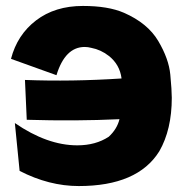

<svg xmlns="http://www.w3.org/2000/svg" viewBox="-20 -570 646 646"><path d="M382 -169Q236 -162 70 -167L64 -301Q221 -295 389 -306Q383 -353 346 -382Q319 -403 287 -409Q276 -412 265 -412Q199 -412 170 -317L17 -372Q38 -453 101.5 -501.5Q165 -550 259 -550Q344 -550 397 -527Q477 -492 512.5 -432Q548 -372 553 -319Q558 -266 558 -241Q558 -134 516 -61Q443 56 245 56Q145 56 46 5L30 -156Q139 -81 240 -81Q302 -81 346 -110Q374 -136 382 -169Z"/></svg>

Font: KN Bobohei
Style: Bold
Weight: 700
Designer: Kingnam Type Foundry
Version: Version 1.710;March 18, 2023